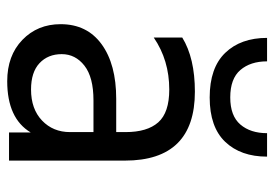

<svg xmlns="http://www.w3.org/2000/svg" viewBox="-134 -621 760 532"><g transform="rotate(90 246.0 -355.0)"><path d="M349 -715H414Q414 -642 373 -599Q332 -556 250 -556Q168 -556 126.5 -599Q85 -642 85 -715H150Q150 -669 174 -641Q198 -613 250 -613Q301 -613 325 -641Q349 -669 349 -715ZM346 -234H258Q194 -234 162 -209Q130 -184 130 -146Q130 -108 155 -84.5Q180 -61 228 -61Q282 -61 314 -91.5Q346 -122 346 -169ZM84 -401V-480Q141 -515 234 -515Q425 -515 425 -321V0H347V-60Q308 5 205 5Q134 5 90.5 -37Q47 -79 47 -143Q47 -216 102.5 -256.5Q158 -297 254 -297H346V-323Q346 -383 319 -413.5Q292 -444 228 -444Q147 -444 84 -401Z"/></g></svg>

Font: Hind
Style: Regular
Weight: 400
Designer: Manushi Parikh, Satya Rajpurohit
Foundry: Indian Type Foundry
Version: Version 2.000;PS 1.0;hotconv 1.0.79;makeotf.lib2.5.61930